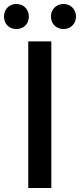

<svg xmlns="http://www.w3.org/2000/svg" viewBox="-45 -945 402 965"><path d="M97 0H213V-737H97ZM37 -799C74 -799 100 -825 100 -862C100 -898 74 -925 37 -925C1 -925 -25 -898 -25 -862C-25 -825 1 -799 37 -799ZM274 -799C310 -799 337 -825 337 -862C337 -898 310 -925 274 -925C238 -925 211 -898 211 -862C211 -825 238 -799 274 -799Z"/></svg>

Font: ChiuKong Gothic CL Medium
Style: Regular
Weight: 500
Designer: Ryoko NISHIZUKA 西塚涼子 (kana, bopomofo & ideographs); Paul D. Hunt (Latin, Greek & Cyrillic); Sandoll Communications 산돌커뮤니
Foundry: Adobe
Version: Version 1.300